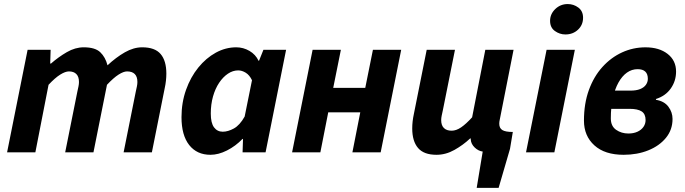

<svg xmlns="http://www.w3.org/2000/svg" viewBox="-20 -737 3314 929"><path d="M14.3 0 113.6 -496.1H225L222.9 -429.7H226.9Q262.9 -461.2 303.4 -484.7Q343.8 -508.1 385.2 -508.1Q440.3 -508.1 465.2 -484.2Q490.1 -460.3 500.2 -421Q541.3 -459.4 583.9 -483.8Q626.5 -508.1 667.9 -508.1Q729.6 -508.1 757.2 -475.6Q784.9 -443.1 784.9 -380.6Q784.9 -364.2 782.9 -346.4Q781 -328.5 776.9 -310L714.9 0H578.1L636.8 -292.8Q640.2 -308.4 642.5 -319.3Q644.8 -330.3 644.8 -340.3Q644.8 -365.9 632.1 -378.7Q619.5 -391.5 594.7 -391.5Q578.1 -391.5 553.6 -376Q529.1 -360.4 497.6 -326.7L432.2 0H295.4L354.1 -292.8Q357.4 -308.4 359.8 -319.3Q362.1 -330.3 362.1 -340.3Q362.1 -365.9 349.4 -378.7Q336.8 -391.5 313.6 -391.5Q296.2 -391.5 271.3 -376Q246.4 -360.4 214.9 -326.7L151.1 0Z M998.2 12Q932.7 12 895.4 -35.3Q858.2 -82.6 858.2 -169.9Q858.2 -240.5 880.1 -302.2Q902 -363.8 939.5 -410.1Q977 -456.3 1024.3 -482.2Q1071.6 -508.1 1123.1 -508.1Q1157.2 -508.1 1187.1 -490.7Q1216.9 -473.2 1231 -443H1233.3L1254.6 -496.1H1364.3L1265 0H1153.7L1155.8 -64.8H1153.4Q1119.7 -29.9 1078.3 -9Q1036.8 12 998.2 12ZM1057.8 -99.7Q1083.1 -99.7 1111.7 -115.4Q1140.2 -131.1 1163.8 -173.1L1199.3 -348.9Q1187 -374.2 1168.7 -385.3Q1150.5 -396.4 1132.6 -396.4Q1106.6 -396.4 1082.8 -380.4Q1059 -364.4 1040.2 -336.3Q1021.4 -308.2 1010.6 -270.1Q999.9 -231.9 999.9 -187.4Q999.9 -141.9 1015.6 -120.8Q1031.4 -99.7 1057.8 -99.7Z M1393.3 0 1492.6 -496.1H1629.4L1592.3 -311.8H1747.3L1784.4 -496.1H1921.2L1821.9 0H1685.1L1723.2 -193.5H1568.2L1530.1 0Z M2286.5 172 2315.6 -3.6Q2294.1 -6.6 2276.7 -23.4Q2259.3 -40.2 2257.7 -61.9Q2257.7 -62.9 2258 -64.3Q2258.2 -65.6 2258.4 -66.8H2254.4Q2220.9 -35.2 2178.8 -11.6Q2136.8 12 2091.9 12Q2030.9 12 2002.8 -20.9Q1974.6 -53.8 1974.6 -115.5Q1974.6 -132.7 1976.6 -150.2Q1978.6 -167.6 1982.6 -186.1L2044.6 -496.1H2181.4L2122.7 -203.3Q2119.5 -188.7 2117.1 -177.3Q2114.7 -165.8 2114.7 -155.8Q2114.7 -130.4 2127.9 -117.5Q2141 -104.6 2165.1 -104.6Q2187.4 -104.6 2211 -120.7Q2234.6 -136.7 2264.4 -169.4L2328.2 -496.1H2464.9L2397.7 -156Q2396.7 -152 2396.2 -147.7Q2395.7 -143.4 2395.7 -138.4Q2395.7 -117.1 2410.5 -107.8Q2425.3 -98.5 2461.3 -98.5L2447.7 -16.9L2392.6 172Z M2525.2 0 2624.7 -496H2761.4L2662.3 0ZM2715.7 -570.3Q2688.1 -570.3 2664.8 -587Q2641.6 -603.6 2641.6 -636.2Q2641.6 -669.1 2666.7 -693.3Q2691.8 -717.4 2727 -717.4Q2755.5 -717.4 2778.3 -700.4Q2801.2 -683.3 2801.2 -651.2Q2801.2 -616.2 2776.6 -593.3Q2752 -570.3 2715.7 -570.3Z M2997.4 12Q2906.4 12 2856 -33.6Q2805.5 -79.2 2805.5 -153.4Q2805.5 -235.8 2829.3 -301.3Q2853.1 -366.8 2894.8 -412.9Q2936.4 -458.9 2990 -483.5Q3043.5 -508 3103 -508Q3169.6 -508 3210.4 -476.1Q3251.2 -444.2 3251.2 -390.7Q3251.2 -345.2 3225.6 -308.9Q3200 -272.6 3153.9 -258V-254Q3194 -247.6 3214.1 -220.7Q3234.1 -193.9 3234.1 -161.4Q3234.1 -109.1 3202.2 -70.1Q3170.2 -31 3116.6 -9.5Q3063 12 2997.4 12ZM3020.5 -91Q3045.4 -91 3064.1 -99.5Q3082.8 -108 3093.3 -122.9Q3103.7 -137.7 3103.7 -156.2Q3103.7 -185.4 3084.7 -197.9Q3065.6 -210.4 3025.9 -210.4H2908.4L2925.7 -298.5H3029.8Q3058.6 -298.5 3077.3 -306Q3096 -313.6 3105.3 -326.8Q3114.6 -340 3114.6 -355.7Q3114.6 -402.3 3064.9 -402.3Q3037.1 -402.3 3013.5 -385.7Q2990 -369 2972.4 -337.5Q2954.9 -306 2945.2 -262.2Q2935.5 -218.4 2935.5 -164Q2935.5 -126.6 2961.2 -108.8Q2986.9 -91 3020.5 -91Z"/></svg>

Font: Source Sans Variable
Style: Italic
Weight: 200
Italic angle: -11°
Designer: Paul D. Hunt
Foundry: Adobe Systems Incorporated
Version: Version 3.006;hotconv 1.0.111;makeotfexe 2.5.65597